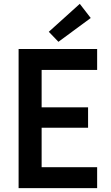

<svg xmlns="http://www.w3.org/2000/svg" viewBox="-20 -973 574 993"><path d="M76.2 -719.7H482.4V-611.3H195.3V-418H435.5V-312.5H195.3V-108.4H482.4V0H76.2ZM232.4 -808.6 392.6 -953.1 449.2 -879.9 282.2 -756.8Z"/></svg>

Font: Reddit Sans Strawberry SemiBold
Style: Regular
Weight: 600
Designer: Stephen Hutchings
Foundry: Reddit
Version: Version 1.013